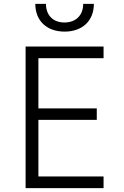

<svg xmlns="http://www.w3.org/2000/svg" viewBox="-20 -970 640 990"><path d="M313 -807C405 -807 464 -863 464 -950H409C409 -891 371 -854 312 -854C254 -854 217 -891 217 -950H162C162 -863 221 -807 313 -807ZM112 0H514V-60H178V-352H479V-411H178V-670H514V-730H112Z"/></svg>

Font: JetBrains Mono ExtraLight
Style: Regular
Weight: 240
Monospace: yes
Designer: Philipp Nurullin, Konstantin Bulenkov
Foundry: JetBrains
Version: Version 2.305